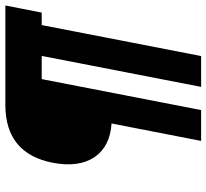

<svg xmlns="http://www.w3.org/2000/svg" viewBox="-47 -723 770 716"><g transform="rotate(-90 338.0 -365.0)"><path d="M170.5 0H285.5L401 -594.5H487.5L372 0H487L602.5 -594.5H649L675.5 -730H304.5C181 -730 111 -667.5 89 -553C63.5 -422 123 -340.5 235.5 -334Z"/></g></svg>

Font: Monaspace Krypton ExtraBold
Style: Italic
Weight: 800
Italic angle: -11°
Designer: Riley Cran & the Lettermatic Team
Foundry: Lettermatic
Version: Version 1.101 (Monaspace Krypton)